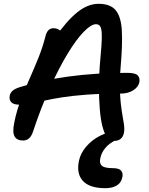

<svg xmlns="http://www.w3.org/2000/svg" viewBox="-20 -729 780 1007"><path d="M579 10Q555 10 541.5 -8Q528 -26 517 -67Q508 -102 503.5 -155.5Q499 -209 499 -268Q499 -327 503 -380Q509 -445 512 -488Q515 -531 513.5 -556Q512 -581 505 -591.5Q498 -602 483 -602Q458 -602 419 -562Q380 -522 335 -448Q290 -374 243 -271Q196 -168 154 -41Q146 -16 133 -4Q120 8 101 8Q69 8 56.5 -13.5Q44 -35 55 -87Q67 -147 88.5 -203.5Q110 -260 135 -316Q160 -372 182 -427Q204 -482 218 -537Q223 -559 233.5 -570Q244 -581 261 -581Q277 -581 291.5 -572Q306 -563 314 -543L268 -530Q328 -618 384 -663.5Q440 -709 497 -709Q559 -709 587 -675Q615 -641 619 -568.5Q623 -496 613 -381Q606 -302 609 -244.5Q612 -187 618.5 -147.5Q625 -108 629.5 -80.5Q634 -53 630 -32Q626 -12 613 -1Q600 10 579 10ZM82 -180Q51 -180 39 -193Q27 -206 31 -227Q34 -242 45.5 -252.5Q57 -263 81 -271Q196 -308 338.5 -327.5Q481 -347 646 -347Q689 -347 702 -334Q715 -321 711 -298Q706 -273 679 -255.5Q652 -238 611 -238Q509 -238 434.5 -232.5Q360 -227 306 -218.5Q252 -210 212 -201Q172 -192 141.5 -186Q111 -180 82 -180ZM533 258Q450 258 415 220Q380 182 394 115Q402 75 432 40Q462 5 504 -16.5Q546 -38 593 -38Q603 -38 610 -33Q617 -28 615 -18Q613 -11 608 -6Q603 -1 588 6Q553 22 532 47.5Q511 73 506 102Q500 127 514 140Q528 153 573 153Q605 153 615.5 166.5Q626 180 622 199Q616 230 592 244Q568 258 533 258Z"/></svg>

Font: Shantell Sans Medium
Style: Italic
Weight: 500
Italic angle: -11°
Designer: Stephen Nixon, Anya Danilova, Shantell Martin
Foundry: Arrow Type
Version: Version 1.011;[c5ecc13dd]